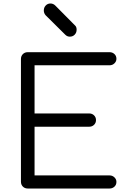

<svg xmlns="http://www.w3.org/2000/svg" viewBox="-20 -1080 732 1100"><path d="M139 0Q122 0 111 -11Q100 -22 100 -39V-742Q100 -759 111 -770Q122 -781 139 -781H608Q624 -781 635.5 -770.5Q647 -760 647 -743Q647 -728 635.5 -717Q624 -706 608 -706H178V-430H491Q508 -430 519 -419Q530 -408 530 -392Q530 -376 519 -365Q508 -354 491 -354H178V-75H608Q624 -75 635.5 -64Q647 -53 647 -38Q647 -21 635.5 -10.5Q624 0 608 0ZM380 -870Q365 -870 354 -881L241 -993Q231 -1005 231 -1020Q231 -1037 242 -1048.5Q253 -1060 269 -1060Q285 -1060 297 -1048L409 -935Q419 -927 419 -910Q419 -893 408 -881.5Q397 -870 380 -870Z"/></svg>

Font: Comfortaa
Style: Regular
Weight: 400
Designer: Johan Aakerlund
Foundry: Johan Aakerlund
Version: Version 3.104; ttfautohint (v1.8.1.43-b0c9)